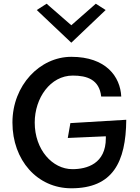

<svg xmlns="http://www.w3.org/2000/svg" viewBox="-20 -1011 755 1034"><path d="M660 -366 359 -348 345 -268 550 -277V-267C550 -129 448 -100 370 -100C262 -100 167 -205 167 -351C167 -483 251 -604 372 -604C448 -604 515 -583 525 -491H633C628 -598 551 -705 364 -705C195 -705 47 -552 47 -351C47 -148 181 3 364 3C587 3 658 -137 660 -366ZM178 -957 364 -781 549 -957 496 -991 364 -875 231 -991Z"/></svg>

Font: Bluebird
Style: Li
Weight: 300
Designer: Jasper
Foundry: Cannot Into Space Fonts
Version: Version 0.98